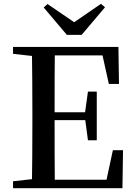

<svg xmlns="http://www.w3.org/2000/svg" viewBox="-20 -982 703 1002"><path d="M619 0 622 -198H569L536 -44H266C265 -110 265 -214 265 -355H425L439 -250H485V-504H439L424 -396H265C265 -530 265 -629 266 -693H515L548 -544H601L598 -737H48V-701L147 -690C148 -625 149 -526 149 -394V-343C149 -210 148 -112 147 -47L48 -36V0ZM406 -800 528 -944 507 -962 367 -866 228 -961 208 -943 329 -800Z"/></svg>

Font: AllPunType SemiBold
Style: Regular
Weight: 600
Version: 1.0